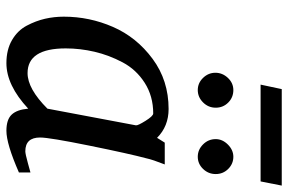

<svg xmlns="http://www.w3.org/2000/svg" viewBox="-170 -717 899 599"><g transform="rotate(90 279.5 -417.5)"><path d="M518 -27Q429 12 388 12Q353 12 337.5 -4.5Q322 -21 319 -56Q246 12 177 12Q135 12 105 -5.5Q75 -23 60 -51.5Q45 -80 38.5 -108.5Q32 -137 32 -167Q32 -247 64 -320.5Q96 -394 163.5 -444Q231 -494 320 -494Q374 -494 410 -458L425 -482H493Q478 -444 474 -425Q460 -373 434.5 -247.5Q409 -122 409 -93Q409 -47 452 -47Q460 -47 489 -55L518 -63ZM371 -392Q372 -398 357 -422Q342 -446 334 -446Q280 -446 238.5 -419.5Q197 -393 174.5 -350.5Q152 -308 141.5 -263Q131 -218 131 -173Q131 -54 208 -54Q257 -54 319 -116ZM414 -641Q414 -662 431 -679Q448 -696 469 -696Q491 -696 507 -680Q523 -664 523 -641Q523 -618 507 -601.5Q491 -585 469 -585Q447 -585 430.5 -601.5Q414 -618 414 -641ZM261 -696Q284 -696 300 -680Q316 -664 316 -641Q316 -618 299.5 -601.5Q283 -585 261 -585Q239 -585 223 -601.5Q207 -618 207 -640Q207 -662 223 -679Q239 -696 261 -696ZM559 -847 546 -781H244L258 -847Z"/></g></svg>

Font: Veleka
Style: Italic
Weight: 400
Italic angle: -12°
Designer: Stefan Peev, Context Ltd, 2016; SIL International, 1997-2014.
Foundry: Stefan Peev, Context Ltd, 2016
Version: Version 1.000